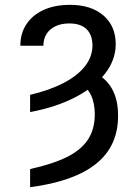

<svg xmlns="http://www.w3.org/2000/svg" viewBox="-20 -573 580 806"><path d="M106.4 -102.5V-174.8Q190.4 -194.8 248.8 -225.6Q307.1 -256.3 337.6 -296.1Q368.2 -335.9 368.2 -382.8Q367.7 -427.2 343 -450.9Q318.4 -474.6 270.5 -474.6Q237.8 -474.6 213.4 -463.1Q189 -451.7 175.5 -430.7Q162.1 -409.7 162.1 -380.9H65.4Q65.4 -433.1 91.1 -471.7Q116.7 -510.3 163.6 -531.5Q210.4 -552.7 274.4 -552.7Q362.3 -552.7 414.1 -508.1Q465.8 -463.4 465.8 -387.7Q465.8 -321.8 421.4 -264.4Q377 -207 296.4 -165Q215.8 -123 106.4 -102.5ZM315.4 -221.7 369.1 -271.5Q421.9 -249 449 -202.1Q476.1 -155.3 475.6 -86.9Q476.1 39.6 384 114Q292 188.5 106.4 212.9V136.7Q203.6 115.2 263.2 85Q322.8 54.7 350.3 11.2Q377.9 -32.2 377.9 -92.8Q377.9 -140.6 361.6 -174.3Q345.2 -208 315.4 -221.7Z"/></svg>

Font: Inter
Style: Regular
Weight: 400
Designer: Rasmus Andersson
Foundry: rsms
Version: Version 4.000;git-8c9346024